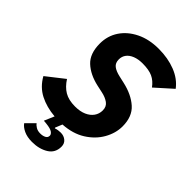

<svg xmlns="http://www.w3.org/2000/svg" viewBox="-270 -818 1138 1138"><g transform="rotate(45 299.0 -249.0)"><path d="M358 -581Q322 -581 295.5 -570.5Q269 -560 255 -541.5Q241 -523 241 -498Q241 -468 260.5 -453Q280 -438 316 -430L360 -420Q440 -402 489 -358.5Q538 -315 538 -233Q538 -176 507 -121.5Q476 -67 418 -30.5Q360 6 278 11L260 55L262 59Q274 55 284.5 53.5Q295 52 305 52Q331 52 349 67Q367 82 367 108Q367 160 325 186Q283 212 223 212Q182 212 153.5 198.5Q125 185 112 166L164 114Q170 123 185 132.5Q200 142 222 142Q243 142 257.5 134.5Q272 127 272 111Q272 99 258 89Q244 79 206 75L184 73L211 10Q139 4 83.5 -24.5Q28 -53 -5 -112L106 -199Q132 -158 166.5 -137.5Q201 -117 255 -117Q297 -117 326.5 -130Q356 -143 372 -165.5Q388 -188 388 -217Q388 -249 365 -265.5Q342 -282 308 -289L262 -299Q186 -316 140.5 -358.5Q95 -401 95 -485Q95 -549 128.5 -599.5Q162 -650 223 -680Q284 -710 364 -710Q442 -710 504.5 -685.5Q567 -661 603 -613L498 -519Q474 -552 442.5 -566.5Q411 -581 358 -581Z"/></g></svg>

Font: IBM Plex Sans Var
Style: Italic
Weight: 400
Italic angle: -11.31°
Designer: Mike Abbink, Paul van der Laan, Pieter van Rosmalen
Foundry: Bold Monday
Version: Version 1.001